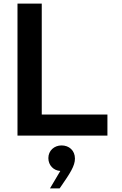

<svg xmlns="http://www.w3.org/2000/svg" viewBox="-20 -760 683 1076"><path d="M582 0V-118H214V-740H78V0ZM314 296 321 286C372 212 400 170 400 129C400 83 367 55 325 55C284 55 251 84 251 126C251 166 280 196 318 198L260 296Z"/></svg>

Font: Be Vietnam Pro SemiBold
Style: Regular
Weight: 600
Designer: Lam Bao, Tony Le, Vietanh Nguyen
Foundry: Yellow Type Foundry
Version: Version 1.002